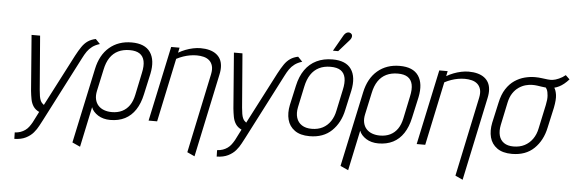

<svg xmlns="http://www.w3.org/2000/svg" viewBox="-54 -882 3826 1277"><g transform="rotate(5 1858.5 -243.5)"><path d="M585 -479 555 -510Q525 -504 503 -489Q481 -474 463.5 -448.5Q446 -423 427 -387L249 -43Q242 -48 236 -54.5Q230 -61 225.5 -71.5Q221 -82 218 -99Q215 -116 213 -140L184 -500H127L156 -129Q159 -100 164 -73.5Q169 -47 182.5 -26.5Q196 -6 222 6L185 79Q176 95 165.5 109Q155 123 141 133Q127 143 110 149Q93 155 72 156L73 199Q118 198 149 182.5Q180 167 199.5 144Q219 121 231 97.5Q243 74 252 58L475 -375Q488 -401 501.5 -420.5Q515 -440 535 -455Q555 -470 585 -479Z M906 -171 937 -311Q956 -403 920 -455.5Q884 -508 795 -508Q707 -508 647 -457Q587 -406 567 -311L460 189L513 213L570 -56Q575 -41 587 -27.5Q599 -14 615.5 -3.5Q632 7 653 12.5Q674 18 697 18Q753 18 795 -3.5Q837 -25 865 -67.5Q893 -110 906 -171ZM880 -311 849 -163Q840 -120 820.5 -92Q801 -64 771.5 -49.5Q742 -35 703 -35Q675 -35 651.5 -43.5Q628 -52 612.5 -69Q597 -86 591.5 -111Q586 -136 593 -168L624 -311Q634 -360 655.5 -392Q677 -424 710 -440Q743 -456 787 -456Q829 -456 853 -440Q877 -424 884 -392Q891 -360 880 -311Z M1339 -343 1227 187 1277 210 1395 -346Q1402 -378 1400 -404Q1398 -430 1387.5 -449.5Q1377 -469 1358.5 -482.5Q1340 -496 1314 -503Q1288 -510 1255 -510Q1231 -510 1205 -504.5Q1179 -499 1154.5 -489.5Q1130 -480 1108 -467L1115 -501H1059L952 0H1009L1099 -425Q1122 -437 1144 -444.5Q1166 -452 1188.5 -456Q1211 -460 1234 -460Q1258 -460 1280 -454.5Q1302 -449 1317.5 -435.5Q1333 -422 1339.5 -399.5Q1346 -377 1339 -343Z M1936 -479 1906 -510Q1876 -504 1854 -489Q1832 -474 1814.5 -448.5Q1797 -423 1778 -387L1600 -43Q1593 -48 1587 -54.5Q1581 -61 1576.5 -71.5Q1572 -82 1569 -99Q1566 -116 1564 -140L1535 -500H1478L1507 -129Q1510 -100 1515 -73.5Q1520 -47 1533.5 -26.5Q1547 -6 1573 6L1536 79Q1527 95 1516.5 109Q1506 123 1492 133Q1478 143 1461 149Q1444 155 1423 156L1424 199Q1469 198 1500 182.5Q1531 167 1550.5 144Q1570 121 1582 97.5Q1594 74 1603 58L1826 -375Q1839 -401 1852.5 -420.5Q1866 -440 1886 -455Q1906 -470 1936 -479Z M2249 -185 2278 -316Q2297 -408 2261 -460Q2225 -512 2136 -512Q2076 -512 2029.5 -489.5Q1983 -467 1952.5 -423.5Q1922 -380 1908 -316L1879 -185Q1868 -131 1879.5 -87Q1891 -43 1928 -16.5Q1965 10 2027 10Q2119 10 2175 -44Q2231 -98 2249 -185ZM2221 -316 2191 -175Q2183 -134 2162.5 -103.5Q2142 -73 2110.5 -56.5Q2079 -40 2037 -40Q1997 -40 1971 -57Q1945 -74 1935.5 -104.5Q1926 -135 1934 -175L1964 -316Q1974 -364 1995.5 -396.5Q2017 -429 2050 -445.5Q2083 -462 2127 -462Q2171 -462 2195 -445.5Q2219 -429 2225.5 -396.5Q2232 -364 2221 -316ZM2238 -649Q2246 -658 2249 -666.5Q2252 -675 2250.5 -683Q2249 -691 2241 -696Q2233 -701 2224 -700Q2215 -699 2207.5 -693Q2200 -687 2194 -677L2133 -570H2168Z M2696 -171 2727 -311Q2746 -403 2710 -455.5Q2674 -508 2585 -508Q2497 -508 2437 -457Q2377 -406 2357 -311L2250 189L2303 213L2360 -56Q2365 -41 2377 -27.5Q2389 -14 2405.5 -3.5Q2422 7 2443 12.5Q2464 18 2487 18Q2543 18 2585 -3.5Q2627 -25 2655 -67.5Q2683 -110 2696 -171ZM2670 -311 2639 -163Q2630 -120 2610.5 -92Q2591 -64 2561.5 -49.5Q2532 -35 2493 -35Q2465 -35 2441.5 -43.5Q2418 -52 2402.5 -69Q2387 -86 2381.5 -111Q2376 -136 2383 -168L2414 -311Q2424 -360 2445.5 -392Q2467 -424 2500 -440Q2533 -456 2577 -456Q2619 -456 2643 -440Q2667 -424 2674 -392Q2681 -360 2670 -311Z M3129 -343 3017 187 3067 210 3185 -346Q3192 -378 3190 -404Q3188 -430 3177.5 -449.5Q3167 -469 3148.5 -482.5Q3130 -496 3104 -503Q3078 -510 3045 -510Q3021 -510 2995 -504.5Q2969 -499 2944.5 -489.5Q2920 -480 2898 -467L2905 -501H2849L2742 0H2799L2889 -425Q2912 -437 2934 -444.5Q2956 -452 2978.5 -456Q3001 -460 3024 -460Q3048 -460 3070 -454.5Q3092 -449 3107.5 -435.5Q3123 -422 3129.5 -399.5Q3136 -377 3129 -343Z M3717 -517 3690 -543Q3671 -527 3647 -516.5Q3623 -506 3606 -504Q3592 -502 3573 -504Q3554 -506 3532.5 -509Q3511 -512 3487 -512Q3454 -512 3419 -503Q3384 -494 3352 -472.5Q3320 -451 3296 -414Q3272 -377 3260 -320L3230 -185Q3219 -131 3230.5 -87Q3242 -43 3279 -16.5Q3316 10 3378 10Q3470 10 3526 -44Q3582 -98 3600 -185L3630 -320Q3641 -376 3636.5 -406.5Q3632 -437 3621 -453Q3637 -457 3653 -465Q3669 -473 3685 -486Q3701 -499 3717 -517ZM3575 -334 3541 -175Q3533 -134 3511.5 -103.5Q3490 -73 3458 -56.5Q3426 -40 3384 -40Q3345 -40 3320.5 -57Q3296 -74 3288 -104.5Q3280 -135 3288 -175L3320 -327Q3328 -365 3345 -390.5Q3362 -416 3384 -431Q3406 -446 3429.5 -452.5Q3453 -459 3475 -459Q3491 -459 3506.5 -457Q3522 -455 3537 -452.5Q3552 -450 3565 -449Q3569 -444 3572.5 -436.5Q3576 -429 3578 -419Q3580 -409 3581 -396.5Q3582 -384 3580.5 -368.5Q3579 -353 3575 -334Z"/></g></svg>

Font: Advent Pro
Style: Italic
Weight: 400
Italic angle: -12°
Designer: VivaRado, Andreas Kalpakidis
Foundry: VivaRado, Andreas Kalpakidis
Version: Version 3.000